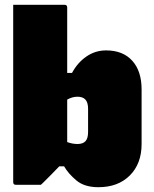

<svg xmlns="http://www.w3.org/2000/svg" viewBox="-20 -770 640 800"><path d="M150 0H46Q35 0 35 -11V-750H249Q260 -750 260 -739V-466H280Q303 -509 340 -534.5Q377 -560 422 -560Q492 -560 531 -517Q570 -474 570 -397V-170Q570 -88 521 -39Q472 10 390 10Q332 10 298.5 -18Q265 -46 247 -77H227Q211 -60 193.5 -42.5Q176 -25 163.5 -12.5Q151 0 150 0ZM303 -367Q281 -367 260 -355V-178Q282 -170 303 -170Q325 -170 336 -181.5Q347 -193 347 -220V-317Q347 -344 335 -356Q324 -367 303 -367Z"/></svg>

Font: Recursive Sn Lnr St XBk
Style: Regular
Weight: 1000
Version: Version 1.079;hotconv 1.0.112;makeotfexe 2.5.65598; ttfautoh